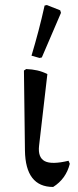

<svg xmlns="http://www.w3.org/2000/svg" viewBox="-20 -732 308 762"><path d="M191 10Q81 10 79 -135L75 -452L84 -458Q108 -457 128 -452.5Q148 -448 168 -438L135 -153Q130 -107 157.5 -92.5Q185 -78 252 -94L257 -82Q242 -22 191 10ZM137 -502 105 -511Q120 -561 133 -610.5Q146 -660 157 -710L166 -712L219 -691L222 -681L146 -504Z"/></svg>

Font: Alegreya
Style: Regular
Weight: 400
Designer: Juan Pablo del Peral
Foundry: Huerta Tipografica
Version: Version 2.009